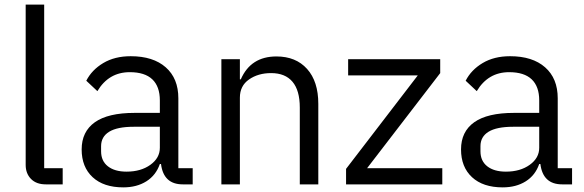

<svg xmlns="http://www.w3.org/2000/svg" viewBox="-20 -797 2526 830"><path d="M178 0Q137 0 114 -23.5Q91 -47 91 -84V-777H171V-70H251V0Z M333 -151Q333 -228 390 -268.5Q447 -309 562 -309H671V-363Q671 -423 638.5 -454Q606 -485 541 -485Q450 -485 401 -403L353 -448Q377 -495 426.5 -524.5Q476 -554 545 -554Q642 -554 696.5 -506Q751 -458 751 -372V-70H813V0H770Q687 0 676 -88H671Q654 -39 612.5 -13Q571 13 513 13Q428 13 380.5 -31Q333 -75 333 -151ZM671 -158V-249H558Q487 -249 452 -227.5Q417 -206 417 -165V-143Q417 -101 446.5 -78Q476 -55 527 -55Q589 -55 630 -84.5Q671 -114 671 -158Z M937 0V-541H1017V-454H1021Q1064 -553 1175 -553Q1259 -553 1307.5 -499Q1356 -445 1356 -348V0H1276V-332Q1276 -406 1244.5 -443.5Q1213 -481 1152 -481Q1096 -481 1056.5 -453.5Q1017 -426 1017 -375V0Z M1892 -70V0H1476V-67L1786 -471H1485V-541H1883V-481L1567 -70Z M1973 -151Q1973 -228 2030 -268.5Q2087 -309 2202 -309H2311V-363Q2311 -423 2278.5 -454Q2246 -485 2181 -485Q2090 -485 2041 -403L1993 -448Q2017 -495 2066.5 -524.5Q2116 -554 2185 -554Q2282 -554 2336.5 -506Q2391 -458 2391 -372V-70H2453V0H2410Q2327 0 2316 -88H2311Q2294 -39 2252.5 -13Q2211 13 2153 13Q2068 13 2020.5 -31Q1973 -75 1973 -151ZM2311 -158V-249H2198Q2127 -249 2092 -227.5Q2057 -206 2057 -165V-143Q2057 -101 2086.5 -78Q2116 -55 2167 -55Q2229 -55 2270 -84.5Q2311 -114 2311 -158Z"/></svg>

Font: IBM Plex Sans SC
Style: Regular
Weight: 400
Designer: Mike Abbink; Paul van der Laan; Pieter van Rosmalen; Eunyou Noh; Wujin Sim; Chorong Kim; Dohee Lee; Yejin We; Jinhee Kim
Foundry: Sandoll Inc.
Version: Version 1.000